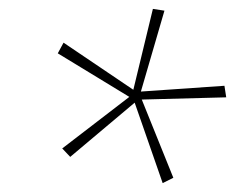

<svg xmlns="http://www.w3.org/2000/svg" viewBox="-20 -748 529 432"><path d="M346 -336 283 -517 138 -395 120 -414 271 -530 110 -628 123 -652 280 -546 324 -728 350 -724 297 -542 485 -555 489 -529 299 -524 370 -348Z"/></svg>

Font: Ysabeau Office Thin
Style: Italic
Weight: 250
Italic angle: -12°
Designer: Christian Thalmann (Catharsis Fonts)
Version: Version 2.001;gftools[0.9.30]; featfreeze: tnum,lnum,ss02